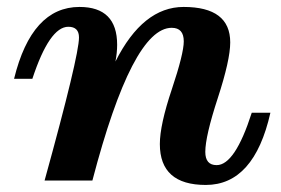

<svg xmlns="http://www.w3.org/2000/svg" viewBox="-20 -520 809 553"><path d="M572.8 12.7Q440.4 12.7 440.4 -105Q440.4 -160.2 474.9 -262.9Q509.3 -365.7 509.3 -400.9Q509.3 -439.9 474.6 -439.9Q361.3 -439.9 246.1 0H108.4Q207.5 -358.9 207.5 -412.1Q207.5 -442.9 176.8 -442.9Q122.6 -442.9 73.2 -293H20.5Q71.3 -500 209 -500Q317.4 -500 317.4 -391.1Q317.4 -368.2 312.5 -342.8Q391.6 -500 508.8 -500Q643.1 -500 643.1 -397.9Q643.1 -347.2 607.2 -237.3Q571.3 -127.4 571.3 -82.5Q571.3 -44.4 604 -44.4Q656.7 -44.4 705.1 -195.3H758.8Q711.9 12.7 572.8 12.7Z"/></svg>

Font: Munson
Style: Bold Italic
Weight: 700
Italic angle: -12°
Designer: Paul James MIller
Foundry: High-Logic / Made with FontCreator
Version: Version 2.10;May 5, 2019;FontCreator 11.5.0.2430 64-bit